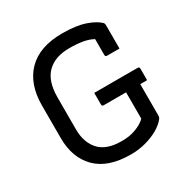

<svg xmlns="http://www.w3.org/2000/svg" viewBox="-169 -860 988 1020"><g transform="rotate(-30 325.0 -350.0)"><path d="M339 -361H605Q616 -361 616 -350V-279H574V-85Q574 -77 569 -69Q549 -43 514 -23Q479 -3 435.5 8.5Q392 20 346 20Q206 20 135.5 -50.5Q65 -121 65 -242V-441Q65 -573 137.5 -646.5Q210 -720 349 -720Q435 -720 489.5 -701Q544 -682 569 -656Q573 -651 573 -642V-498H497Q486 -498 486 -509V-606Q459 -621 423.5 -627Q388 -633 342 -633Q255 -633 206.5 -585.5Q158 -538 158 -436V-242Q158 -157 206 -109Q226 -89 258.5 -77.5Q291 -66 339 -66Q383 -66 414.5 -76.5Q446 -87 464.5 -99.5Q483 -112 487 -118V-279H350Q339 -279 339 -290Z"/></g></svg>

Font: Recursive Sn Lnr St
Style: Regular
Weight: 400
Version: Version 1.079;hotconv 1.0.112;makeotfexe 2.5.65598; ttfautoh